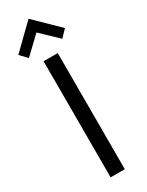

<svg xmlns="http://www.w3.org/2000/svg" viewBox="-244 -953 754 988"><g transform="rotate(-30 132.5 -459.0)"><path d="M90.1 0V-690H174.3V0ZM-6.3 -782.9 132.2 -918.1 270.7 -782.9 231.3 -742 132.2 -836.4 33.1 -742Z"/></g></svg>

Font: Oxanium ExtraLight
Style: Regular
Weight: 200
Designer: Severin Meyer
Version: Version 2.000